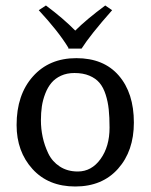

<svg xmlns="http://www.w3.org/2000/svg" viewBox="-20 -657 544 694"><path d="M40 -205.1Q40 -314.5 98.9 -380.6Q157.7 -446.8 255.9 -446.8Q355 -446.8 409.4 -383.8Q463.9 -320.8 463.9 -213.9Q463.9 -111.3 406.7 -47.1Q349.6 17.1 252 17.1Q154.8 17.1 97.4 -46.1Q40 -109.4 40 -205.1ZM249 -393.1Q221.7 -393.1 200.4 -383.3Q179.2 -373.5 165.8 -357.4Q152.3 -341.3 143.6 -318.6Q134.8 -295.9 131.3 -272.5Q127.9 -249 127.9 -222.2Q127.9 -191.4 134.3 -161.6Q140.6 -131.8 154.5 -102.5Q168.5 -73.2 196 -55.2Q223.6 -37.1 261.2 -37.1Q311 -37.1 343.5 -82.3Q376 -127.4 376 -195.8Q376 -233.4 373 -261.5Q370.1 -289.6 361.8 -315.4Q353.5 -341.3 339.6 -357.7Q325.7 -374 303 -383.5Q280.3 -393.1 249 -393.1ZM227.1 -481.4V-484.4Q190.9 -543.9 120.1 -620.1L146 -637.2Q209.5 -589.8 252 -546.4Q292 -586.4 360.4 -637.2L385.3 -620.1Q306.2 -530.8 274.9 -481.4Z"/></svg>

Font: Linear Smooth Low Contrast
Style: Regular
Weight: 500
Designer: Philipp H. Poll, Flanker
Foundry: Philipp H. Poll, reworked by Flanker
Version: Version 1.010 | FøM Fix